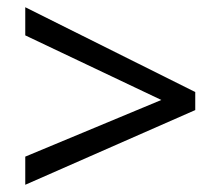

<svg xmlns="http://www.w3.org/2000/svg" viewBox="-20 -628 612 532"><path d="M50 -194 427 -351 50 -530V-608L521 -373V-323L50 -116Z"/></svg>

Font: Noto Sans Sinhala
Style: Regular
Weight: 400
Designer: Jelle Bosma - Monotype Design Team
Foundry: Monotype Imaging Inc.
Version: Version 1.900